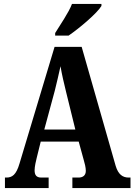

<svg xmlns="http://www.w3.org/2000/svg" viewBox="-20 -951 680 971"><path d="M259 -784V-771H327C384 -810 473 -886 493 -921V-931H344C327 -886 285 -827 259 -784ZM5 0H226V-53H189C163 -53 155 -67 155 -90C155 -109 162 -138 166 -154L186 -235H378L404 -140C408 -127 414 -104 414 -87C414 -62 397 -53 377 -53H346V0H640V-53H631C600 -53 578 -69 565 -112L393 -714H256L79 -125C62 -66 41 -53 12 -53H5ZM204 -296 257 -492C267 -532 277 -575 286 -616C293 -574 303 -532 314 -487L361 -296Z"/></svg>

Font: Noto Serif Devanagari ExtraCondensed ExtraBold
Style: Regular
Weight: 800
Width: 2
Designer: Universal Thirst, Indian Type Foundry and the Monotype Design Team
Foundry: Monotype Imaging Inc.
Version: Version 2.004